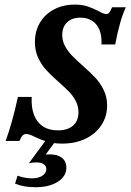

<svg xmlns="http://www.w3.org/2000/svg" viewBox="-20 -602 560 820"><path d="M128.1 -17.7Q117.9 -23 108.5 -26.4Q99.1 -29.8 92.2 -29.8Q82.8 -29.8 76.3 -23.2Q69.9 -16.6 63 0H4.1Q17.8 -37.9 30.3 -81.9Q42.8 -125.8 56.6 -187.9H115.4Q113 -143.2 125.3 -111.2Q137.6 -79.1 163.5 -62.1Q189.3 -45.2 227.2 -45.2Q268.6 -45.2 291.9 -65.4Q315.1 -85.7 315.1 -122.3Q315.1 -147.7 304.1 -169.4Q293 -191.1 276.6 -208.4Q260.1 -225.6 231.5 -251Q198.1 -280.4 177.7 -302.5Q157.4 -324.7 143.2 -354.8Q129.1 -384.8 129.1 -422.4Q129.1 -469 150.8 -505.4Q172.6 -541.8 211.1 -562Q249.7 -582.3 298.9 -582.3Q331.3 -582.3 353.6 -574.8Q375.9 -567.4 402.1 -554.1Q410.8 -548.8 419.2 -545.4Q427.6 -541.9 433.8 -541.9Q441.1 -541.9 446.7 -548.4Q452.4 -554.8 458.4 -571H517.3Q490.7 -512.9 472.1 -412.1H413.3Q415.3 -447.5 405.2 -473.3Q395.1 -499.1 374.1 -512.9Q353 -526.6 322.8 -526.6Q287.5 -526.6 266.7 -506.7Q245.8 -486.8 245.8 -452.7Q245.8 -427.2 257.5 -405.5Q269.2 -383.7 286.1 -366.1Q303 -348.4 333.2 -321.4Q367 -291.7 387.7 -269.4Q408.5 -247.1 423 -217.4Q437.5 -187.8 437.5 -151.9Q437.5 -104.5 413.1 -67.5Q388.7 -30.4 345.3 -9.6Q301.8 11.3 246.1 11.3Q209.2 11.3 182.5 3.4Q155.7 -4.4 128.1 -17.7ZM44.4 182 55 148.2Q70.6 154 85.8 156.8Q101 159.7 116.8 159.7Q144.2 159.7 161 148.4Q177.8 137.1 177.8 119.4Q177.8 106.5 166.2 99Q154.6 91.6 134.3 91.6Q120.6 91.6 103.4 95.2L176.8 -4.8H221.2L175.2 58.1Q182.9 57.7 193.5 57.3Q225.7 57.3 244.6 72.2Q263.5 87.1 263.5 113.7Q263.5 151.2 226.7 174.4Q189.9 197.6 132 197.6Q79.6 197.6 44.4 182Z"/></svg>

Font: Playfair Micro SmCond SmLight
Style: Italic
Weight: 360
Width: 4
Italic angle: -15.6°
Designer: Claus Eggers Sørensen
Foundry: Claus Eggers Sørensen
Version: Version 2.203;Glyphs 3.3 (3326)